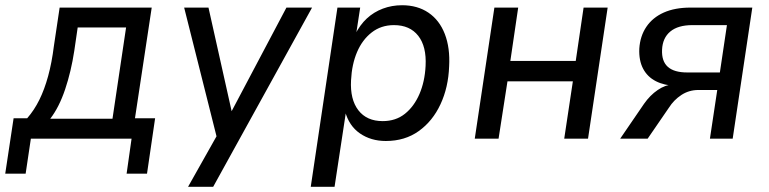

<svg xmlns="http://www.w3.org/2000/svg" viewBox="-46 -530 2939 734"><path d="M-26 134 6 -78H58Q85 -109 104.5 -148.5Q124 -188 138 -239Q152 -290 160 -354L182 -501H534L470 -78H547L516 134H438L457 0H72L52 134ZM146 -76H384L436 -425H251L238 -336Q226 -257 203 -188.5Q180 -120 146 -76Z M673 184 793 -29 788 16 658 -501H751L844 -85H829L1049 -501H1147L769 184Z M1142 184 1244 -501H1331L1315 -397H1311Q1330 -435 1356.5 -459.5Q1383 -484 1417.5 -497Q1452 -510 1491 -510Q1550 -510 1592 -481.5Q1634 -453 1654.5 -400Q1675 -347 1671 -276Q1668 -196 1638 -131.5Q1608 -67 1555 -29Q1502 9 1429 9Q1372 9 1330 -20Q1288 -49 1273 -105H1277L1233 184ZM1417 -67Q1467 -67 1502 -95Q1537 -123 1557.5 -170.5Q1578 -218 1581 -278Q1585 -352 1553 -393Q1521 -434 1460 -434Q1411 -434 1375 -406Q1339 -378 1319 -331Q1299 -284 1296 -223Q1292 -150 1324 -108.5Q1356 -67 1417 -67Z M1769 0 1844 -501H1935L1905 -297H2155L2185 -501H2277L2202 0H2111L2144 -219H1894L1860 0Z M2325 0 2416 -133Q2439 -166 2468.5 -186Q2498 -206 2524 -206H2537V-202Q2494 -203 2461.5 -219.5Q2429 -236 2412.5 -267.5Q2396 -299 2398 -344Q2401 -392 2425 -427.5Q2449 -463 2491.5 -482Q2534 -501 2594 -501H2830L2755 0H2668L2696 -186H2624Q2588 -186 2559 -167Q2530 -148 2511 -118L2430 0ZM2581 -253H2706L2733 -434H2601Q2546 -434 2516.5 -409.5Q2487 -385 2485 -340Q2483 -296 2507 -274.5Q2531 -253 2581 -253Z"/></svg>

Font: Nunitoga
Style: Medium Italic
Weight: 500
Italic angle: -9°
Designer: Vernon Adams
Foundry: Vernon Adams
Version: Version 1.0